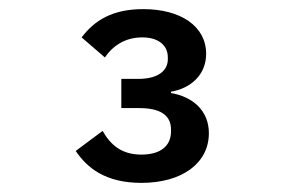

<svg xmlns="http://www.w3.org/2000/svg" viewBox="-20 -724 640 421"><path d="M246 -551V-487H285C329 -487 355 -473 355 -440V-436C355 -404 332 -385 290 -385C246 -385 222 -407 205 -437L146 -393C171 -356 211 -323 290 -323C379 -323 438 -366 438 -432C438 -482 402 -512 355 -520V-523C397 -530 432 -559 432 -606C432 -666 377 -704 294 -704C226 -704 187 -679 159 -642L210 -598C229 -626 257 -642 292 -642C327 -642 348 -625 348 -598V-594C348 -570 328 -551 283 -551Z"/></svg>

Font: IBM Plex Mono Medm
Style: Regular
Weight: 500
Monospace: yes
Designer: Mike Abbink, Paul van der Laan, Pieter van Rosmalen
Foundry: Bold Monday
Version: Version 2.004